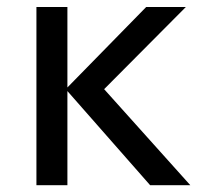

<svg xmlns="http://www.w3.org/2000/svg" viewBox="-20 -544 640 564"><path d="M421 0 174.5 -280.5V-283.5L409.5 -523.5H526L259.5 -255.5V-311.5L539 0ZM87 0V-523.5H178V0Z"/></svg>

Font: Google Sans Code
Style: Regular
Weight: 400
Monospace: yes
Designer: Google Sans Code Authors
Foundry: Google LLC
Version: Version 6.000